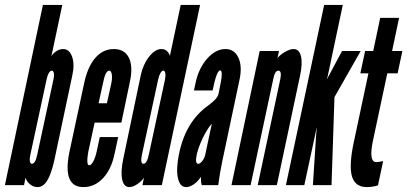

<svg xmlns="http://www.w3.org/2000/svg" viewBox="-43 -755 1661 783"><path d="M110 8Q132.5 8 148.8 -17.2Q165 -42.5 178 -99L252 -448Q262 -492.5 251 -523.8Q240 -555 214 -555Q200 -555 186 -545.8Q172 -536.5 166.5 -525L211 -735H132L-23 0H55L61 -30.5Q65 -15.5 79 -3.8Q93 8 110 8ZM87 -87Q80.5 -87 78.8 -97.5Q77 -108 81 -125L147 -431Q150 -446.5 156 -456.8Q162 -467 168 -467Q174.5 -467 176.5 -456.8Q178.5 -446.5 175 -431L109 -125Q101.5 -87 87 -87Z M297 8Q343 8 377 -28.2Q411 -64.5 424 -127L439 -196H364L351 -136Q346 -113 337.5 -97Q329 -81 321 -81Q307.5 -81 317 -136L343 -255H452L486 -418Q500.5 -482.5 483 -518.8Q465.5 -555 421 -555Q377 -555 345.8 -519Q314.5 -483 300 -415L239 -130Q212.5 8 297 8ZM359 -334 376 -411Q386.5 -467 402 -467Q410.5 -467 413 -451.2Q415.5 -435.5 410 -411L393 -334Z M484.5 8Q499 8 517.5 -4.5Q536 -17 544 -31L538 0H617L773 -735H694L650 -527.5Q640 -555 615 -555Q589.5 -555 565 -523.8Q540.5 -492.5 531 -448L459.5 -106.5Q448.5 -54.5 455.2 -23.2Q462 8 484.5 8ZM542 -87Q528 -87 536 -125L602 -431Q605.5 -447 611.2 -457Q617 -467 623 -467Q629 -467 631 -457Q633 -447 630 -431L564 -125Q556 -87 542 -87Z M716 8Q731 8 748 -4Q765 -16 775.5 -33H776.5Q776 -25 777 -15Q778 -5 780 0H847Q851 -30 854.2 -48.8Q857.5 -67.5 863 -95L934 -431Q945.5 -485 929.2 -520Q913 -555 876 -555Q836.5 -555 802 -516Q767.5 -477 755 -419L748 -386H824Q840.5 -468 855 -468Q860.5 -468 861.2 -455.5Q862 -443 858 -422L848 -372Q844 -352 805 -324Q713.5 -258 687 -127Q674.5 -66.5 682.5 -29.2Q690.5 8 716 8ZM765 -87Q751 -87 760 -128Q765 -148.5 775 -172.5Q785 -196.5 797.5 -217.8Q810 -239 821 -251L794 -124Q791 -110 782 -98.5Q773 -87 765 -87Z M901 0H979L1071 -431Q1078 -467 1092 -467Q1107 -467 1100 -432L1008 0H1086L1181 -448Q1191.5 -497.5 1184.2 -526.2Q1177 -555 1154 -555Q1139.5 -555 1119.2 -543.2Q1099 -531.5 1088.5 -518L1095 -547H1016Z M1123 0H1198L1242 -204L1242.5 -206.5L1247.5 -232H1248.5L1246.5 -208.5L1233 0H1309L1321 -359L1428 -547H1352L1295.5 -441.5L1291.5 -433H1290.5L1293 -442.5L1355 -735H1279Z M1453 8Q1475.5 8 1498.5 1L1519.5 -98Q1507.5 -95.5 1502.5 -94.8Q1497.5 -94 1491.5 -94Q1459 -94 1478.5 -184L1536.5 -456H1578.5L1598 -547H1556L1584.5 -682H1507.5L1479 -547H1446L1426.5 -456H1459.5L1400 -176Q1379.5 -80.5 1392.2 -36.2Q1405 8 1453 8Z"/></svg>

Font: League Gothic Condensed Italic
Style: Regular
Weight: 400
Width: 3
Designer: The League of Moveable Type
Version: Version 1.600; ttfautohint (v1.8.3)